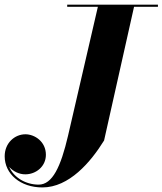

<svg xmlns="http://www.w3.org/2000/svg" viewBox="-52 -770 694 820"><path d="M235 -750V-741H366L238.5 -190C207.5 -57.5 172 18.5 113 18.5C58.5 18.5 7.5 -11 -13 -57.5C4 -38 30.5 -25 56.5 -25.5C101 -25.5 144 -58.5 144 -109C144 -165 96.5 -196.5 56.5 -196.5C11 -196.5 -32 -159.5 -32 -102.5C-32 -27.5 34.5 30.5 129 30.5C243 30.5 335 -77 392.5 -170L520.5 -741H622.5V-750Z"/></svg>

Font: Bodoni* 24pt
Style: Bold Italic
Weight: 700
Italic angle: -13°
Version: Version 2.3